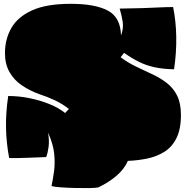

<svg xmlns="http://www.w3.org/2000/svg" viewBox="-20 -812 974 1006"><path d="M495 170Q480 173 446 173.5Q412 174 372 173Q332 172 298 169.5Q264 167 250 163Q257 129 263 87Q269 45 264 -6Q259 -57 232 -117Q239 -74 234.5 -41.5Q230 -9 222 11Q162 13 115.5 15Q69 17 28 16Q13 -64 11.5 -142.5Q10 -221 23 -309Q78 -309 133 -298Q188 -287 237 -267.5Q286 -248 321 -220L341 -241Q307 -268 267.5 -286.5Q228 -305 188 -318Q137 -336 95.5 -364Q54 -392 30 -434Q6 -476 6 -534Q6 -606 39 -664.5Q72 -723 147.5 -757.5Q223 -792 351 -792Q478 -792 545 -756.5Q612 -721 614 -626Q628 -664 623 -697Q618 -730 607 -767Q679 -768 727 -769.5Q775 -771 812 -773Q849 -775 887 -775Q902 -703 903.5 -619.5Q905 -536 892 -449Q835 -450 790.5 -459.5Q746 -469 708 -488Q670 -507 630 -535L612 -512Q650 -484 690 -464.5Q730 -445 765 -429Q817 -406 853 -378Q889 -350 908.5 -310Q928 -270 928 -210Q928 -134 904 -87Q880 -40 839.5 -15.5Q799 9 750 19Q701 29 650 31Q631 74 591 108.5Q551 143 495 170Z"/></svg>

Font: Oi
Style: Regular
Weight: 400
Designer: Kostas Bartsokas, Mohamad Dakak
Foundry: Foundry5
Version: Version 4.000